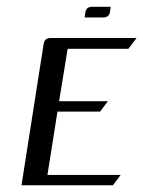

<svg xmlns="http://www.w3.org/2000/svg" viewBox="-20 -551 426 571"><path d="M231.9 -499 233.9 -515.1Q236.8 -530.8 253.9 -530.8H309.1L307.1 -515.1Q304.2 -499 286.1 -499ZM43.9 0 109.9 -420.9Q112.8 -438 130.9 -438H386.2L361.8 -405.8H181.2L155.8 -250H300.8L277.8 -219.2H150.9L121.1 -30.8H338.9L315.9 0Z"/></svg>

Font: Hhenum
Style: Italic
Weight: 400
Designer: T. Christopher White
Version: Version 1.0